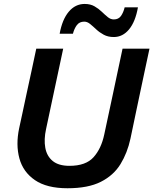

<svg xmlns="http://www.w3.org/2000/svg" viewBox="-20 -966 797 998"><path d="M331 12.5Q223 12.5 161.5 -29.8Q100 -72 80.8 -142.8Q61.5 -213.5 79.5 -299Q85.5 -327 95.8 -374.2Q106 -421.5 117 -473.5Q132 -542 144 -598Q156 -654 168.5 -713H308.5Q296 -654 284 -598.2Q272 -542.5 257.5 -474L219.5 -295.5Q207.5 -241 215.5 -197.5Q223.5 -154 254.2 -129Q285 -104 341 -104Q426 -104 466.2 -148.8Q506.5 -193.5 522 -267.5L566 -473Q580.5 -541.5 592.5 -598Q604.5 -654.5 617 -713H757Q744.5 -654.5 732.5 -598.5Q720.5 -542.5 706 -473.5Q696.5 -429 687.2 -384.5Q678 -340 670.2 -303.2Q662.5 -266.5 658 -245Q642 -171 606.2 -112.8Q570.5 -54.5 504.2 -21Q438 12.5 331 12.5ZM571.5 -773.5Q541.5 -773.5 519.2 -785.5Q497 -797.5 480 -813.5Q463 -829.5 448.2 -841.5Q433.5 -853.5 418 -853.5Q393 -853.5 379.5 -835.5Q366 -817.5 359 -790.5H290Q303.5 -865 337.5 -905.2Q371.5 -945.5 420 -945.5Q450 -945.5 471.2 -933.2Q492.5 -921 509 -905Q525.5 -889 540.2 -877Q555 -865 571.5 -865Q596 -865 608.8 -883Q621.5 -901 628 -928H697Q684 -853.5 651 -813.5Q618 -773.5 571.5 -773.5Z"/></svg>

Font: Commissioner SemiBold
Style: Italic
Weight: 600
Italic angle: -12°
Designer: Kostas Bartsokas
Foundry: Kostas Bartsokas
Version: Version 1.000; ttfautohint (v1.8.3)